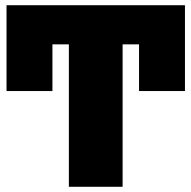

<svg xmlns="http://www.w3.org/2000/svg" viewBox="-20 -716 734 736"><path d="M5 -696H689V-367H513V-546H450V0H244V-546H181V-367H5Z"/></svg>

Font: Fira Sans Black
Style: Regular
Weight: 900
Designer: Carrois Corporate & Edenspiekermann AG
Foundry: Carrois Corporate GbR & Edenspiekermann AG
Version: Version 4.203